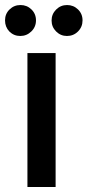

<svg xmlns="http://www.w3.org/2000/svg" viewBox="-28 -743 348 763"><path d="M9 -618Q-8 -636 -8 -662Q-8 -688 10 -705.5Q28 -723 53.5 -723Q79 -723 97 -705.5Q115 -688 115 -662Q115 -636 96.5 -618Q78 -600 52.5 -600Q27 -600 9 -618ZM238 -600Q213 -600 195 -618Q177 -636 177 -661.5Q177 -687 195 -705Q213 -723 238.5 -723Q264 -723 282 -705.5Q300 -688 300 -662Q300 -636 282 -618Q264 -600 238 -600ZM81 -532H193V0H81Z"/></svg>

Font: Montserrat_am3
Style: Regular
Weight: 400
Designer: Julieta Ulanovsky
Foundry: Julieta Ulanovsky, Armenina letters added by Vahan Hovhannisyan
Version: Version 2.001